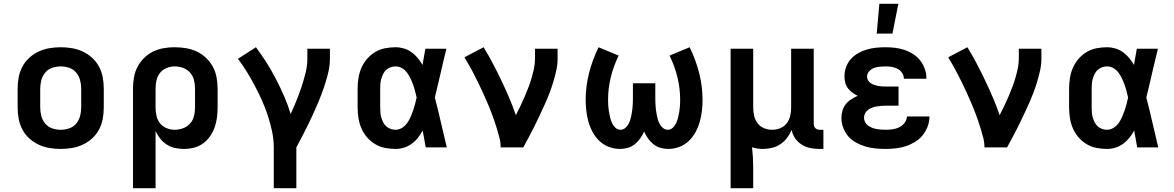

<svg xmlns="http://www.w3.org/2000/svg" viewBox="-20 -777 6190 1012"><path d="M300 8Q270 8 240.5 3Q211 -2 184 -14.5Q157 -27 134.5 -47.5Q112 -68 98 -94.5Q84 -121 78.5 -150.5Q73 -180 73 -210V-310Q73 -340 78.5 -369.5Q84 -399 98 -425.5Q112 -452 134.5 -472.5Q157 -493 184 -505.5Q211 -518 240.5 -523Q270 -528 300 -528Q330 -528 359.5 -523Q389 -518 416 -505.5Q443 -493 465.5 -472.5Q488 -452 502 -425.5Q516 -399 521.5 -369.5Q527 -340 527 -310V-210Q527 -180 521.5 -150.5Q516 -121 502 -94.5Q488 -68 465.5 -47.5Q443 -27 416 -14.5Q389 -2 359.5 3Q330 8 300 8ZM300 -93Q323 -93 345 -100.5Q367 -108 381.5 -125.5Q396 -143 402 -165Q408 -187 408 -210V-310Q408 -333 402 -355Q396 -377 381.5 -394.5Q367 -412 345 -419.5Q323 -427 300 -427Q277 -427 255 -419.5Q233 -412 218.5 -394.5Q204 -377 198 -355Q192 -333 192 -310V-210Q192 -187 198 -165Q204 -143 218.5 -125.5Q233 -108 255 -100.5Q277 -93 300 -93Z M681 215V-310Q681 -339 686 -368.5Q691 -398 704.5 -424Q718 -450 739 -471Q760 -492 786.5 -505Q813 -518 842 -523Q871 -528 901 -528Q931 -528 960.5 -523Q990 -518 1017 -505.5Q1044 -493 1066 -472Q1088 -451 1102 -425Q1116 -399 1121.5 -369.5Q1127 -340 1127 -310V-210Q1127 -183 1123.5 -156.5Q1120 -130 1111 -105Q1102 -80 1086.5 -58Q1071 -36 1049.5 -20.5Q1028 -5 1002 1.5Q976 8 949 8Q925 8 902 3Q879 -2 859 -15Q839 -28 824.5 -46.5Q810 -65 800 -86V215ZM901 -93Q923 -93 945 -101Q967 -109 982 -126Q997 -143 1002.5 -165Q1008 -187 1008 -210V-310Q1008 -333 1002.5 -355Q997 -377 982 -394Q967 -411 945.5 -419Q924 -427 901 -427Q879 -427 858 -418.5Q837 -410 823.5 -393Q810 -376 805 -354Q800 -332 800 -310V-210Q800 -188 805 -166Q810 -144 823.5 -127Q837 -110 858 -101.5Q879 -93 901 -93Z M1423 215V0Q1423 -43 1414 -84.5Q1405 -126 1392 -166.5Q1379 -207 1361.5 -246Q1344 -285 1324 -323Q1304 -361 1282 -397Q1260 -433 1234 -467L1329 -528Q1359 -488 1385.5 -446Q1412 -404 1435 -359.5Q1458 -315 1478 -269Q1498 -223 1512 -176Q1528 -211 1542.5 -246.5Q1557 -282 1569 -318.5Q1581 -355 1590.5 -392.5Q1600 -430 1600 -468V-520H1719V-468Q1719 -436 1712.5 -405.5Q1706 -375 1696.5 -344.5Q1687 -314 1676 -284.5Q1665 -255 1652.5 -226Q1640 -197 1627 -168.5Q1614 -140 1600 -112Q1586 -84 1571.5 -56Q1557 -28 1542 0V215Z M2065 8Q2037 8 2009 2.5Q1981 -3 1957 -17.5Q1933 -32 1914.5 -53.5Q1896 -75 1885 -100.5Q1874 -126 1869.5 -154Q1865 -182 1865 -210V-310Q1865 -338 1869.5 -366Q1874 -394 1885 -419.5Q1896 -445 1914.5 -466.5Q1933 -488 1957 -502.5Q1981 -517 2009 -522.5Q2037 -528 2065 -528Q2087 -528 2109 -521.5Q2131 -515 2149 -502Q2167 -489 2181.5 -471.5Q2196 -454 2207 -435Q2211 -456 2214.5 -477.5Q2218 -499 2222 -520H2333Q2317 -456 2302.5 -391.5Q2288 -327 2272 -263Q2289 -198 2304 -132Q2319 -66 2335 0H2224Q2220 -22 2216 -44.5Q2212 -67 2208 -89Q2197 -69 2183 -51Q2169 -33 2150.5 -19.5Q2132 -6 2110 1Q2088 8 2065 8ZM2065 -93Q2083 -93 2099 -103Q2115 -113 2125.5 -127.5Q2136 -142 2143.5 -159Q2151 -176 2157 -193Q2163 -210 2167.5 -227.5Q2172 -245 2176 -263Q2172 -280 2167.5 -297.5Q2163 -315 2157 -331.5Q2151 -348 2143.5 -364Q2136 -380 2125 -394.5Q2114 -409 2098.5 -418Q2083 -427 2065 -427Q2052 -427 2039 -422.5Q2026 -418 2016 -409Q2006 -400 2000 -388Q1994 -376 1990 -363Q1986 -350 1985 -336.5Q1984 -323 1984 -310V-210Q1984 -197 1985 -183.5Q1986 -170 1990 -157Q1994 -144 2000 -132Q2006 -120 2016 -111Q2026 -102 2039 -97.5Q2052 -93 2065 -93Z M2619 0Q2619 -26 2612.5 -51Q2606 -76 2598.5 -100.5Q2591 -125 2582.5 -149.5Q2574 -174 2564.5 -198Q2555 -222 2544.5 -245.5Q2534 -269 2523.5 -292.5Q2513 -316 2501.5 -339Q2490 -362 2478.5 -385Q2467 -408 2454 -430.5Q2441 -453 2428 -475L2529 -528Q2555 -486 2578 -442Q2601 -398 2622.5 -353Q2644 -308 2663.5 -262.5Q2683 -217 2699 -170Q2711 -193 2722.5 -217Q2734 -241 2744.5 -265.5Q2755 -290 2764.5 -314.5Q2774 -339 2781.5 -364.5Q2789 -390 2794.5 -416Q2800 -442 2800 -468V-520H2919V-468Q2919 -436 2912 -405Q2905 -374 2896 -344Q2887 -314 2875.5 -284.5Q2864 -255 2851 -226Q2838 -197 2824.5 -168.5Q2811 -140 2797 -111.5Q2783 -83 2768 -55.5Q2753 -28 2738 0Z M3248 8Q3218 8 3190 -2.5Q3162 -13 3140.5 -33Q3119 -53 3104.5 -79.5Q3090 -106 3082 -134Q3074 -162 3070.5 -191.5Q3067 -221 3067 -250Q3067 -323 3085 -393Q3103 -463 3135 -528L3241 -484Q3214 -430 3199.5 -370.5Q3185 -311 3185 -251Q3185 -235 3186 -219.5Q3187 -204 3189.5 -189Q3192 -174 3195.5 -159Q3199 -144 3205.5 -129.5Q3212 -115 3223.5 -104Q3235 -93 3250 -93Q3263 -93 3273 -100.5Q3283 -108 3289.5 -118Q3296 -128 3300 -139.5Q3304 -151 3306.5 -163Q3309 -175 3311 -187Q3313 -199 3314 -211Q3315 -223 3315.5 -235.5Q3316 -248 3316 -260V-338H3434V-260Q3434 -248 3434.5 -235.5Q3435 -223 3436 -211Q3437 -199 3439 -187Q3441 -175 3443.5 -163Q3446 -151 3450 -139.5Q3454 -128 3460.5 -118Q3467 -108 3477 -100.5Q3487 -93 3500 -93Q3515 -93 3526.5 -104Q3538 -115 3544.5 -129.5Q3551 -144 3554.5 -159Q3558 -174 3560.5 -189Q3563 -204 3564 -219.5Q3565 -235 3565 -251Q3565 -311 3550.5 -370.5Q3536 -430 3509 -484L3615 -528Q3647 -463 3665 -393Q3683 -323 3683 -250Q3683 -221 3679.5 -191.5Q3676 -162 3668 -134Q3660 -106 3645.5 -79.5Q3631 -53 3609.5 -33Q3588 -13 3560 -2.5Q3532 8 3502 8Q3481 8 3460.5 2Q3440 -4 3424 -17Q3408 -30 3395.5 -47.5Q3383 -65 3375 -84Q3367 -65 3354.5 -47.5Q3342 -30 3326 -17Q3310 -4 3289.5 2Q3269 8 3248 8Z M3831 215V-520H3950V-210Q3950 -188 3955 -166.5Q3960 -145 3973 -127.5Q3986 -110 4007 -101.5Q4028 -93 4050 -93Q4072 -93 4093 -101.5Q4114 -110 4127 -127.5Q4140 -145 4145 -166.5Q4150 -188 4150 -210V-520H4269V-124Q4269 -118 4271 -112Q4273 -106 4277.5 -101.5Q4282 -97 4288 -95Q4294 -93 4300 -93H4320V8H4300Q4276 8 4252 3.5Q4228 -1 4207 -14Q4186 -27 4171.5 -47.5Q4157 -68 4153 -92Q4143 -70 4128.5 -50.5Q4114 -31 4094 -17.5Q4074 -4 4050 2Q4026 8 4002 8Q3987 8 3972.5 6Q3958 4 3944 -1Q3947 26 3948.5 53Q3950 80 3950 107V215Z M4648 8Q4621 8 4594.5 5.5Q4568 3 4542.5 -4.5Q4517 -12 4493 -25Q4469 -38 4451.5 -58Q4434 -78 4424.5 -103.5Q4415 -129 4415 -156Q4415 -175 4420.5 -194Q4426 -213 4438 -228Q4450 -243 4466.5 -253.5Q4483 -264 4501 -272Q4486 -279 4472.5 -289Q4459 -299 4449 -312Q4439 -325 4435 -341.5Q4431 -358 4431 -375Q4431 -399 4439.5 -423Q4448 -447 4464.5 -465.5Q4481 -484 4503 -496.5Q4525 -509 4549 -516Q4573 -523 4598 -525.5Q4623 -528 4647 -528Q4673 -528 4698 -525Q4723 -522 4747 -514Q4771 -506 4793 -492Q4815 -478 4830.5 -458Q4846 -438 4854.5 -413.5Q4863 -389 4863 -364V-362H4744V-363Q4744 -379 4734.5 -393Q4725 -407 4710.5 -414.5Q4696 -422 4680 -424.5Q4664 -427 4647 -427Q4632 -427 4616.5 -425.5Q4601 -424 4586.5 -418.5Q4572 -413 4561 -401Q4550 -389 4550 -373Q4550 -363 4555.5 -353.5Q4561 -344 4569.5 -338.5Q4578 -333 4588 -329.5Q4598 -326 4608.5 -324Q4619 -322 4629.5 -321.5Q4640 -321 4650 -321H4716V-220H4650Q4638 -220 4625.5 -219Q4613 -218 4601 -216Q4589 -214 4577.5 -210Q4566 -206 4556 -198.5Q4546 -191 4540 -180Q4534 -169 4534 -157Q4534 -145 4539.5 -134Q4545 -123 4555 -115.5Q4565 -108 4576.5 -103.5Q4588 -99 4599.5 -97Q4611 -95 4623.5 -94Q4636 -93 4648 -93Q4666 -93 4684.5 -95.5Q4703 -98 4719.5 -106Q4736 -114 4748 -129.5Q4760 -145 4760 -163H4879Q4879 -136 4869.5 -110.5Q4860 -85 4843 -64Q4826 -43 4803 -29Q4780 -15 4754 -6.5Q4728 2 4701.5 5Q4675 8 4648 8ZM4601 -600 4615 -757H4715L4684 -600Z M5169 0Q5169 -26 5162.5 -51Q5156 -76 5148.5 -100.5Q5141 -125 5132.5 -149.5Q5124 -174 5114.5 -198Q5105 -222 5094.5 -245.5Q5084 -269 5073.5 -292.5Q5063 -316 5051.5 -339Q5040 -362 5028.5 -385Q5017 -408 5004 -430.5Q4991 -453 4978 -475L5079 -528Q5105 -486 5128 -442Q5151 -398 5172.5 -353Q5194 -308 5213.5 -262.5Q5233 -217 5249 -170Q5261 -193 5272.5 -217Q5284 -241 5294.5 -265.5Q5305 -290 5314.5 -314.5Q5324 -339 5331.5 -364.5Q5339 -390 5344.5 -416Q5350 -442 5350 -468V-520H5469V-468Q5469 -436 5462 -405Q5455 -374 5446 -344Q5437 -314 5425.5 -284.5Q5414 -255 5401 -226Q5388 -197 5374.5 -168.5Q5361 -140 5347 -111.5Q5333 -83 5318 -55.5Q5303 -28 5288 0Z M5815 8Q5787 8 5759 2.5Q5731 -3 5707 -17.5Q5683 -32 5664.5 -53.5Q5646 -75 5635 -100.5Q5624 -126 5619.5 -154Q5615 -182 5615 -210V-310Q5615 -338 5619.5 -366Q5624 -394 5635 -419.5Q5646 -445 5664.5 -466.5Q5683 -488 5707 -502.5Q5731 -517 5759 -522.5Q5787 -528 5815 -528Q5837 -528 5859 -521.5Q5881 -515 5899 -502Q5917 -489 5931.5 -471.5Q5946 -454 5957 -435Q5961 -456 5964.5 -477.5Q5968 -499 5972 -520H6083Q6067 -456 6052.5 -391.5Q6038 -327 6022 -263Q6039 -198 6054 -132Q6069 -66 6085 0H5974Q5970 -22 5966 -44.5Q5962 -67 5958 -89Q5947 -69 5933 -51Q5919 -33 5900.5 -19.5Q5882 -6 5860 1Q5838 8 5815 8ZM5815 -93Q5833 -93 5849 -103Q5865 -113 5875.5 -127.5Q5886 -142 5893.5 -159Q5901 -176 5907 -193Q5913 -210 5917.5 -227.5Q5922 -245 5926 -263Q5922 -280 5917.5 -297.5Q5913 -315 5907 -331.5Q5901 -348 5893.5 -364Q5886 -380 5875 -394.5Q5864 -409 5848.5 -418Q5833 -427 5815 -427Q5802 -427 5789 -422.5Q5776 -418 5766 -409Q5756 -400 5750 -388Q5744 -376 5740 -363Q5736 -350 5735 -336.5Q5734 -323 5734 -310V-210Q5734 -197 5735 -183.5Q5736 -170 5740 -157Q5744 -144 5750 -132Q5756 -120 5766 -111Q5776 -102 5789 -97.5Q5802 -93 5815 -93Z"/></svg>

Font: Iosevka Aile
Style: Bold
Weight: 700
Designer: Belleve Invis
Foundry: Belleve Invis
Version: Version 28.0.1; ttfautohint (v1.8.4)